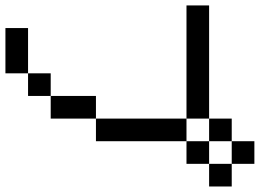

<svg xmlns="http://www.w3.org/2000/svg" viewBox="-145 -812 957 707"><g transform="rotate(90 333.5 -458.5)"><path d="M0 -666.7V-750H416.7V-666.7ZM333.3 -166.7V-83.3H250V-166.7ZM333.3 -333.3H416.7V-166.7H333.3ZM500 -333.3H416.7V-666.7H500ZM500 -833.3V-750H416.7V-833.3ZM500 -750H583.3V-666.7H500ZM500 -916.7H583.3V-833.3H500ZM666.7 -833.3V-750H583.3V-833.3ZM83.3 0V-83.3H250V0Z"/></g></svg>

Font: Galmuri11 Condensed
Style: Regular
Weight: 400
Width: 3
Designer: Lee Minseo (quiple)
Version: Version 2.399;hotconv 1.1.1;makeotfexe 2.6.0 DEVELOPMENT